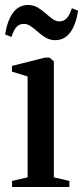

<svg xmlns="http://www.w3.org/2000/svg" viewBox="-26 -752 334 772"><path d="M22.5 0V-24.5L85 -39V-444.5L22 -464V-487L155.5 -520.5H173L190.5 -505.5V-39L253 -24.5V0ZM-5.5 -613.5Q3.5 -669.5 26.5 -700.8Q49.5 -732 87 -732Q108 -732 125 -722Q142 -712 156.8 -699Q171.5 -686 185 -676Q198.5 -666 212.5 -666Q230.5 -666 242 -678.2Q253.5 -690.5 263 -719L288 -709Q279.5 -653 256.5 -621.8Q233.5 -590.5 196 -590.5Q175 -590.5 158.2 -600.5Q141.5 -610.5 126.8 -623.5Q112 -636.5 98.2 -646.2Q84.5 -656 70.5 -656Q52 -656 40.8 -644Q29.5 -632 20 -603.5Z"/></svg>

Font: Merriweather 120pt Medium
Style: Regular
Weight: 500
Version: Version 2.100